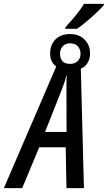

<svg xmlns="http://www.w3.org/2000/svg" viewBox="-83 -973 557 993"><path d="M-63 0 208 -629.4Q192.9 -639.2 184.6 -656.2Q176.3 -673.3 176.3 -695.8Q176.3 -741.7 203.9 -769.3Q231.4 -796.9 280.3 -796.9Q326.2 -796.9 354.5 -768.3Q382.8 -739.7 382.8 -697.8Q382.8 -668.5 369.9 -647.7Q356.9 -627 335 -617.7L351.1 0H260.7L256.8 -211.4H120.1L31.7 0ZM149.9 -290.5H261.2L260.7 -505.9Q260.7 -524.4 260.7 -543.7Q260.7 -563 262.2 -581.1H259.3Q255.9 -563.5 249.5 -544.7Q243.2 -525.9 235.8 -507.3ZM279.8 -642.6Q303.7 -642.6 318.6 -657Q333.5 -671.4 333.5 -694.8Q333.5 -718.8 319.1 -733.9Q304.7 -749 279.8 -749Q255.4 -749 241.5 -733.9Q227.5 -718.8 227.5 -694.8Q227.5 -671.4 239.7 -657Q252 -642.6 279.8 -642.6ZM254.4 -824.2 254.9 -831.5Q272 -850.1 289.3 -870.1Q306.6 -890.1 322.5 -910.9Q338.4 -931.6 351.6 -953.1H454.1V-946.3Q438.5 -928.7 413.8 -905.5Q389.2 -882.3 363 -860.4Q336.9 -838.4 315.9 -824.2Z"/></svg>

Font: Open Sans Condensed Medium
Style: Italic
Weight: 500
Width: 3
Italic angle: -12°
Designer: Monotype Design Team
Foundry: Monotype Imaging Inc.
Version: Version 3.000